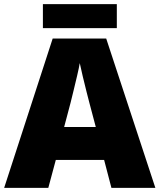

<svg xmlns="http://www.w3.org/2000/svg" viewBox="-20 -902 766 922"><path d="M515 0 480 -134H248L212 0H0L233 -717H490L726 0ZM409 -409Q404 -428 395 -463.5Q386 -499 377 -537Q368 -575 363 -599Q359 -575 350.5 -539Q342 -503 333.5 -468Q325 -433 319 -409L288 -292H440ZM541 -882V-767H186V-882Z"/></svg>

Font: Noto Sans Myanmar Black
Style: Regular
Weight: 900
Designer: Monotype Design Team
Foundry: Monotype Imaging Inc.
Version: Version 2.107; ttfautohint (v1.8.4.7-5d5b)